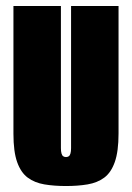

<svg xmlns="http://www.w3.org/2000/svg" viewBox="-20 -611 442 643"><path d="M201 12Q161 12 128.5 6.5Q96 1 73 -16Q50 -33 37.5 -68Q25 -103 25 -163V-591H184V-115Q184 -104 186 -97Q188 -90 192 -87.5Q196 -85 201 -85Q206 -85 210 -87.5Q214 -90 216 -97Q218 -104 218 -115V-591H377V-164Q377 -104 364.5 -68.5Q352 -33 329 -16Q306 1 273.5 6.5Q241 12 201 12Z"/></svg>

Font: Alumni Sans Black
Style: Regular
Weight: 900
Designer: Robert E. Leuschke
Foundry: Robert E. Leuschke
Version: Version 1.018